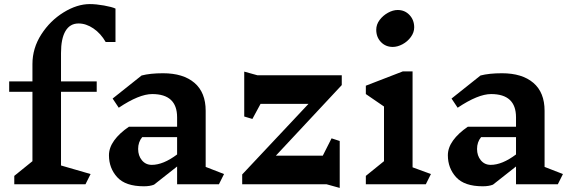

<svg xmlns="http://www.w3.org/2000/svg" viewBox="-20 -903 2799 941"><path d="M546 -861V-697H498Q474 -739 438 -763.5Q402 -788 365 -788Q323 -788 301 -751Q279 -714 279 -643V-504H454V-453H279V-92L424 -50L399 0H50V-41L139 -113V-453H25V-504H139V-589Q139 -667 182.5 -734.5Q226 -802 292 -842.5Q358 -883 420 -883Q451 -883 490 -876Q529 -869 546 -861Z M1053 0H848V-87L735 2Q715 10 685 10Q595 10 554.5 -34.5Q514 -79 514 -142Q514 -179 539.5 -214.5Q565 -250 612 -282H848V-328Q848 -442 726 -442Q662 -442 562 -375L532 -420L674 -533Q716 -544 779 -544Q878 -544 933 -497Q988 -450 988 -360V-85L1078 -50ZM848 -146V-231H677Q657 -207 657 -173Q657 -140 675.5 -117.5Q694 -95 724 -95Q780 -95 848 -146Z M1562 -140 1605 -225 1645 -212V18L1580 0H1167V-48L1492 -394H1257L1217 -320L1177 -332V-552L1242 -534H1655V-486L1332 -140Z M2067 0H1773V-41L1862 -113V-381L1773 -442V-483L1954 -553H2002V-83L2092 -50ZM2010 -769Q2010 -744 1993.5 -721.5Q1977 -699 1952.5 -686Q1928 -673 1905 -673Q1870 -673 1847 -697Q1824 -721 1824 -757Q1824 -783 1840.5 -805Q1857 -827 1881.5 -840.5Q1906 -854 1929 -854Q1964 -854 1987 -829.5Q2010 -805 2010 -769Z M2714 0H2509V-87L2396 2Q2376 10 2346 10Q2256 10 2215.5 -34.5Q2175 -79 2175 -142Q2175 -179 2200.5 -214.5Q2226 -250 2273 -282H2509V-328Q2509 -442 2387 -442Q2323 -442 2223 -375L2193 -420L2335 -533Q2377 -544 2440 -544Q2539 -544 2594 -497Q2649 -450 2649 -360V-85L2739 -50ZM2509 -146V-231H2338Q2318 -207 2318 -173Q2318 -140 2336.5 -117.5Q2355 -95 2385 -95Q2441 -95 2509 -146Z"/></svg>

Font: Inknut Antiqua SemiBold
Style: Regular
Weight: 600
Designer: Claus Eggers Sørensen
Foundry: Claus Eggers Sørensen
Version: Version 1.003; ttfautohint (v1.8.2) -l 8 -r 50 -G 200 -x 14 